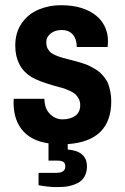

<svg xmlns="http://www.w3.org/2000/svg" viewBox="-20 -555 492 755"><path d="M417.5 -157.3Q417.5 -0.4 246.3 11.7V33Q321.9 39.1 321.9 99.5Q321.9 123.4 311.5 140.5Q301 157.7 283.9 165.7Q266.7 173.8 249.8 177.2Q232.8 180.7 202.4 180.7Q172 180.7 131.6 173.3V124.7H201.1Q236.8 124.7 236.8 99.5Q236.8 87.3 229.4 81.9Q222 76.5 203.7 76.5H170.7V8.7Q99 -1.7 64.3 -47.6Q29.5 -93.4 33.9 -166.4H154.6Q155.1 -127.7 176.6 -106.6Q198.1 -85.6 226.3 -85.6Q254.6 -85.6 275 -99Q295.4 -112.5 295.4 -141.6Q295.4 -155.5 289.7 -166.4Q284.1 -177.2 276.3 -184.4Q268.5 -191.6 253.9 -198.1Q239.4 -204.6 227.6 -208.5L192 -218.1Q130.8 -235.9 103.8 -252Q40.4 -291.1 40 -375.3Q40 -427 65.4 -463.7Q90.8 -500.4 132.3 -517.6Q173.8 -534.8 220.5 -534.5Q267.2 -534.3 301.5 -523.2Q335.8 -512.2 360.3 -491.7Q384.9 -471.3 396.6 -440.1Q408.3 -408.8 403.1 -370.1H281.9Q281.5 -402.3 265.9 -419.6Q250.2 -437 222.8 -437Q195.5 -437 178.8 -422.9Q162 -408.8 162 -391Q162 -373.2 167.5 -363.6Q172.9 -354 179.8 -348.2Q186.8 -342.3 201.3 -336.4Q215.9 -330.6 226.1 -327.8Q236.3 -324.9 254.3 -320.4Q272.4 -315.8 281.1 -313.4Q289.7 -311 305.6 -306Q321.5 -301 330.4 -296.5Q339.3 -291.9 352.7 -284.3Q366.2 -276.7 374.2 -268.9Q382.3 -261.1 391.6 -249.3Q401 -237.6 405.7 -224.6Q410.5 -211.6 414 -194.2Q417.5 -176.8 417.5 -157.3Z"/></svg>

Font: Puralecka Narrow
Style: Bold
Weight: 700
Designer: Hector Gatti, Marcela Romero, Pablo Cosgaya and Nicolas Silva
Version: Version 1.004;PS 001.004;hotconv 1.0.70;makeotf.lib2.5.58329